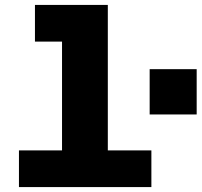

<svg xmlns="http://www.w3.org/2000/svg" viewBox="-20 -760 819 780"><path d="M232 0V-740H418V0ZM57 0V-149H595V0ZM122 -591V-740H325V-591ZM588 -295V-479H779V-295Z"/></svg>

Font: Azeret Mono Thin ExtraBold
Style: Regular
Weight: 800
Version: Version 1.002